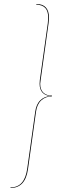

<svg xmlns="http://www.w3.org/2000/svg" viewBox="-20 -829 333 960"><path d="M33 108Q103 108 116 15L156 -270Q161 -308 182 -328Q203 -348 235 -349Q208 -350 193 -365.5Q178 -381 178 -410Q178 -422 179 -428L219 -713Q221 -733 221 -740Q221 -774 206 -789.5Q191 -805 161 -806L162 -809Q225 -809 225 -740Q225 -732 223 -714L183 -427Q181 -415 181 -410Q181 -381 196.5 -366Q212 -351 240 -351L239 -347Q208 -347 186.5 -327.5Q165 -308 160 -270L120 16Q107 111 32 111Z"/></svg>

Font: Fira Sans Condensed Four
Style: Italic
Weight: 100
Width: 3
Italic angle: -8°
Designer: bBox Type GmbH & Carrois Corporate GbR & Edenspiekermann AG
Foundry: bBox Type GmbH & Carrois Corporate GbR & Edenspiekermann AG
Version: Version 4.301